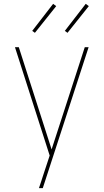

<svg xmlns="http://www.w3.org/2000/svg" viewBox="-20 -981 540 1001"><path d="M183 0Q189 -17 194.5 -34.5Q200 -52 206 -70L239 -170L58 -735H78L249 -202L422 -735H442L203 0ZM332 -810 318 -820 427 -961 443 -949ZM162 -810 148 -820 257 -961 273 -949Z"/></svg>

Font: Zed Mono Thin
Style: Regular
Weight: 100
Monospace: yes
Designer: Belleve Invis
Foundry: Belleve Invis
Version: Version 1.0.0; ttfautohint (v1.8.4)